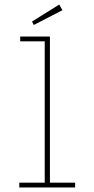

<svg xmlns="http://www.w3.org/2000/svg" viewBox="-20 -826 415 846"><path d="M65 0V-21H177V-644H69V-665H200V-21H311V0ZM129 -716 121 -731 241 -806 255 -781Z"/></svg>

Font: Inconsolata Condensed ExtraLight
Style: Regular
Weight: 200
Width: 3
Monospace: yes
Designer: Raph Levien, Cyreal, Brenton Simpson
Foundry: Raph Levien, Cyreal, Google
Version: Version 3.100; ttfautohint (v1.8.4.7-5d5b)